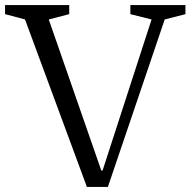

<svg xmlns="http://www.w3.org/2000/svg" viewBox="-26 -740 755 760"><path d="M375 -65 167 -663 248 -684V-720H-6V-684L73 -663L318 0H401L626 -663L708 -684V-720H490V-684L574 -663L380 -65Z"/></svg>

Font: GradeGX
Style: Regular
Weight: 100
Width: 1
Designer: Adam Twardoch
Foundry: Adam Twardoch
Version: Version 2.002; DEVELOPMENT